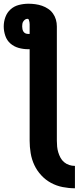

<svg xmlns="http://www.w3.org/2000/svg" viewBox="-32 -755 452 1030"><path d="M370 255Q337 255 304 248.5Q271 242 241.5 226Q212 210 189 185Q166 160 152 130Q138 100 132.5 66.5Q127 33 127 0V-491H119Q93 -491 68 -498Q43 -505 24 -521.5Q5 -538 -3.5 -563Q-12 -588 -12 -613Q-12 -639 -3 -663.5Q6 -688 25 -705Q44 -722 69.5 -728.5Q95 -735 121 -735Q139 -735 157.5 -732.5Q176 -730 193.5 -724Q211 -718 226.5 -707.5Q242 -697 252.5 -682Q263 -667 268 -649.5Q273 -632 273 -613V0Q273 16 274.5 31.5Q276 47 280.5 62Q285 77 292.5 91Q300 105 312 115Q324 125 339 130Q354 135 370 135ZM119 -573H127V-613Q127 -619 127 -625Q127 -631 126 -636.5Q125 -642 123 -648Q121 -654 115 -654Q108 -654 102.5 -650Q97 -646 93 -640Q89 -634 88 -627Q87 -620 87 -613Q87 -606 88.5 -598.5Q90 -591 94 -585Q98 -579 104.5 -576Q111 -573 119 -573Z"/></svg>

Font: Iosevka Aile Heavy
Style: Regular
Weight: 900
Designer: Belleve Invis
Foundry: Belleve Invis
Version: Version 31.1.0; ttfautohint (v1.8.4)